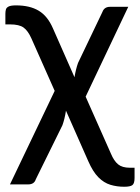

<svg xmlns="http://www.w3.org/2000/svg" viewBox="-22 -534 532 732"><path d="M451.5 178Q423.5 178 398.8 170.5Q374 163 353 141.8Q332 120.5 314.5 80.5L229.5 -112Q224.5 -80 216 -56.5L114.5 149.5Q108.5 169 85.5 169H16L186.5 -187.5L97.5 -388Q84.5 -417 67.8 -429Q51 -441 16.5 -441H-1.5V-481Q-1.5 -490.5 0.5 -497.8Q2.5 -505 11 -509.2Q19.5 -513.5 39 -513.5Q91.5 -513.5 125.5 -493.2Q159.5 -473 180 -425.5L262 -239.5Q267 -270 275.5 -294L368.5 -488.5Q375.5 -508 397.5 -508H467L304.5 -165.5L401 52Q412.5 79.5 428.2 92.5Q444 105.5 473 105.5H491V144.5Q491 165 483 171.5Q475 178 451.5 178Z"/></svg>

Font: Verano Sans Medium
Style: Regular
Weight: 500
Designer: Lukasz Dziedzic with Adam Twardoch and Botio Nikoltchev
Foundry: tyPoland Lukasz Dziedzic
Version: Version 3.001;December 28, 2019;FontCreator 12.0.0.2547 64-b